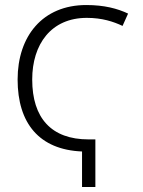

<svg xmlns="http://www.w3.org/2000/svg" viewBox="-20 -744 570 763"><path d="M306 -142V-1H359V-190H332C184 -190 108 -275 108 -428C108 -568 183 -673 325 -673C386 -673 431 -658 467 -641L489 -690C447 -710 394 -724 323 -724C149 -724 50 -600 50 -428C50 -254 136 -149 306 -142Z"/></svg>

Font: Noto Sans Mono Condensed Light
Style: Regular
Weight: 300
Width: 3
Designer: Monotype Design Team
Foundry: Monotype Imaging Inc.
Version: Version 2.014